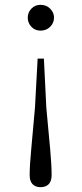

<svg xmlns="http://www.w3.org/2000/svg" viewBox="-20 -546 338 796"><path d="M148 -526Q172 -526 188 -510Q204 -494 204 -473Q204 -451 188 -435Q172 -419 148 -419Q125 -419 110 -435Q95 -451 95 -473Q95 -494 110 -510Q125 -526 148 -526ZM148 230Q127 230 115 217.5Q103 205 103 180Q103 139 109.5 72.5Q116 6 125 -100L136 -303H162L172 -100Q182 6 188 72.5Q194 139 194 180Q194 205 182 217.5Q170 230 148 230Z"/></svg>

Font: Noto Serif KR ExtraLight Light
Style: Regular
Weight: 300
Version: Version 2.003-H1;hotconv 1.1.1;makeotfexe 2.6.0